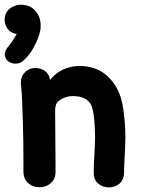

<svg xmlns="http://www.w3.org/2000/svg" viewBox="-28 -816 617 836"><path d="M512 -63Q512 -84 514.5 -127.5Q517 -171 518 -218Q518 -241 516 -273Q514 -305 509.5 -336.5Q505 -368 498 -391Q478 -453 433 -490.5Q388 -528 317 -529Q236 -526 190 -468Q181 -517 127 -520Q97 -520 78 -498.5Q59 -477 64 -441Q67 -413 68.5 -372.5Q70 -332 71.5 -286.5Q73 -241 73.5 -198Q74 -155 74 -121Q74 -87 74 -70Q74 -42 88 -25.5Q102 -9 123 -3.5Q144 2 165 -3.5Q186 -9 200 -25.5Q214 -42 214 -70Q214 -117 213 -208Q212 -298 212 -333Q212 -342 212.5 -346.5Q213 -351 217 -364Q228 -381 251.5 -390.5Q275 -400 303 -397Q330 -395 348 -382.5Q366 -370 372 -351Q380 -327 383 -287.5Q386 -248 386 -218Q385 -178 382.5 -135.5Q380 -93 380 -67Q379 -35 398 -18Q417 -1 443.5 0Q470 1 490.5 -15Q511 -31 512 -63ZM78 -556Q107 -583 125 -622Q141 -652 148 -686Q153 -732 133 -760Q114 -787 85 -793Q74 -795 67.5 -795.5Q61 -796 46 -794L28 -787Q4 -775 -3.5 -754Q-11 -733 -5.5 -712.5Q0 -692 15 -680Q27 -671 45 -668Q23 -630 10 -616Q-9 -594 -7 -576Q-5 -558 9.5 -548Q24 -538 43.5 -539Q63 -540 78 -556Z"/></svg>

Font: Balsamiq Sans
Style: Bold
Weight: 700
Designer: Michael Angeles
Foundry: Balsamiq SRL
Version: Version 1.020; ttfautohint (v1.8.4.7-5d5b);gftools[0.9.26]